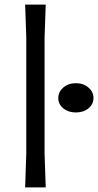

<svg xmlns="http://www.w3.org/2000/svg" viewBox="-20 -820 429 840"><path d="M95 -150V-655L90 -800H180L175 -655V-150L180 0H90ZM235 -391Q235 -418 257 -437Q279 -456 312 -456Q345 -456 367 -437Q389 -418 389 -391Q389 -364 367 -346Q345 -328 312 -328Q279 -328 257 -346Q235 -364 235 -391Z"/></svg>

Font: Farro Light
Style: Regular
Weight: 300
Designer: Aceler Chua
Foundry: Grayscale Limited
Version: Version 1.101